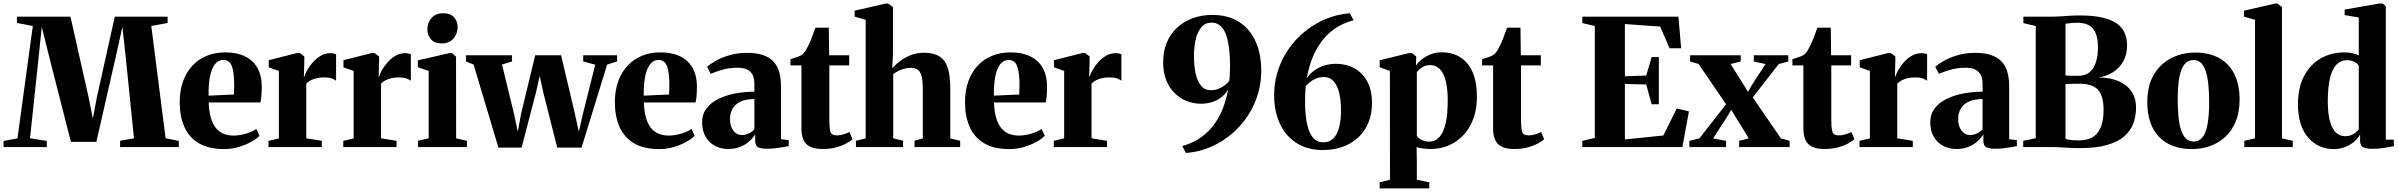

<svg xmlns="http://www.w3.org/2000/svg" viewBox="-30 -838 13672 1094"><path d="M69.5 -49.5 157 -690 66.5 -707V-743H371.5L475 -283L499 -162.5L522 -284L624 -743H925V-707L832 -690L913.5 -50.5L988.5 -35V0H654.5V-36L733.5 -50L686 -515.5L667.5 -685L632 -525L519 -29.5H374L249.5 -517.5L208 -685L190.5 -516L141 -50L236.5 -35V0H-9.5V-35Z M1247.5 11.5Q1159 11.5 1103 -21.8Q1047 -55 1020.5 -115.2Q994 -175.5 994 -256Q994 -322.5 1013 -374.8Q1032 -427 1066.5 -464Q1101 -501 1148.5 -520.2Q1196 -539.5 1253 -539.5Q1352 -539.5 1406 -490Q1460 -440.5 1461.5 -348.5Q1461.5 -315 1459.5 -291.5Q1457.5 -268 1453.5 -254H1159Q1161 -205 1170.8 -169.5Q1180.5 -134 1198.2 -111Q1216 -88 1241.8 -76.8Q1267.5 -65.5 1301 -65.5Q1334 -65.5 1371.5 -76.5Q1409 -87.5 1430.5 -103.5L1448.5 -64.5Q1434 -48.5 1403.2 -31Q1372.5 -13.5 1332 -1Q1291.5 11.5 1247.5 11.5ZM1158.5 -293 1303 -299.5Q1303.5 -314 1303.8 -327Q1304 -340 1304.5 -354.5Q1304.5 -423 1291.5 -459.8Q1278.5 -496.5 1242 -496.5Q1224.5 -496.5 1209.2 -486Q1194 -475.5 1182.2 -451.8Q1170.5 -428 1164.2 -389Q1158 -350 1158.5 -293Z M1500 0V-35.5L1559 -49.5V-434L1501 -454.5V-495L1663.5 -536H1677.5L1704 -516.5V-491.5L1701.5 -401L1704.5 -402Q1707.5 -414.5 1719.2 -436.2Q1731 -458 1750.5 -480.8Q1770 -503.5 1795.8 -519.2Q1821.5 -535 1852 -535Q1864 -535 1872 -533Q1880 -531 1885 -528.5V-378Q1877 -384.5 1860.5 -390.8Q1844 -397 1818.5 -397Q1795.5 -397 1776.2 -393Q1757 -389 1741.5 -381Q1726 -373 1715 -361.5V-50L1803.5 -35.5V0Z M1926 0V-35.5L1985 -49.5V-434L1927 -454.5V-495L2089.5 -536H2103.5L2130 -516.5V-491.5L2127.5 -401L2130.5 -402Q2133.5 -414.5 2145.2 -436.2Q2157 -458 2176.5 -480.8Q2196 -503.5 2221.8 -519.2Q2247.5 -535 2278 -535Q2290 -535 2298 -533Q2306 -531 2311 -528.5V-378Q2303 -384.5 2286.5 -390.8Q2270 -397 2244.5 -397Q2221.5 -397 2202.2 -393Q2183 -389 2167.5 -381Q2152 -373 2141 -361.5V-50L2229.5 -35.5V0Z M2352 0V-36L2412.5 -50V-434L2351 -455V-494L2532.5 -536H2544.5L2568.5 -515.5L2569 -49.5L2630.5 -36V0ZM2485 -590.5Q2446 -590.5 2425.5 -614.2Q2405 -638 2405 -670Q2405 -708.5 2428.8 -735.5Q2452.5 -762.5 2496.5 -762.5H2497.5Q2536.5 -762.5 2557 -739.5Q2577.5 -716.5 2577.5 -684Q2577.5 -646 2553.8 -618.2Q2530 -590.5 2486 -590.5Z M2625 -488V-523H2887.5V-488L2830.5 -470L2899 -188.5L2920.5 -87.5L2939 -189.5L3019.5 -523H3167L3246 -188.5L3268 -87L3291.5 -189.5L3361.5 -469.5L3293 -488V-523H3486V-488L3429.5 -470L3283.5 3H3145L3066.5 -308L3045 -405L3023 -307.5L2942 3H2810L2668.5 -470Z M3727 11.5Q3638.5 11.5 3582.5 -21.8Q3526.5 -55 3500 -115.2Q3473.5 -175.5 3473.5 -256Q3473.5 -322.5 3492.5 -374.8Q3511.5 -427 3546 -464Q3580.5 -501 3628 -520.2Q3675.5 -539.5 3732.5 -539.5Q3831.5 -539.5 3885.5 -490Q3939.5 -440.5 3941 -348.5Q3941 -315 3939 -291.5Q3937 -268 3933 -254H3638.5Q3640.5 -205 3650.2 -169.5Q3660 -134 3677.8 -111Q3695.5 -88 3721.2 -76.8Q3747 -65.5 3780.5 -65.5Q3813.5 -65.5 3851 -76.5Q3888.5 -87.5 3910 -103.5L3928 -64.5Q3913.5 -48.5 3882.8 -31Q3852 -13.5 3811.5 -1Q3771 11.5 3727 11.5ZM3638 -293 3782.5 -299.5Q3783 -314 3783.2 -327Q3783.5 -340 3784 -354.5Q3784 -423 3771 -459.8Q3758 -496.5 3721.5 -496.5Q3704 -496.5 3688.8 -486Q3673.5 -475.5 3661.8 -451.8Q3650 -428 3643.8 -389Q3637.5 -350 3638 -293Z M4120.5 11Q4077.5 11 4043.5 -7.2Q4009.5 -25.5 3990 -59.5Q3970.5 -93.5 3970.5 -140.5Q3970.5 -187.5 3996.2 -221Q4022 -254.5 4065 -275.2Q4108 -296 4161 -305.8Q4214 -315.5 4268.5 -315.5V-360.5Q4268.5 -389 4259 -409.5Q4249.5 -430 4228.5 -441Q4207.5 -452 4173 -452Q4121 -452 4081.5 -439.5Q4042 -427 4019.5 -417.5L3999 -457.5Q4014.5 -472 4046.5 -490.5Q4078.5 -509 4124.8 -523Q4171 -537 4228.5 -537Q4292.5 -537 4335 -517.2Q4377.5 -497.5 4398.8 -456Q4420 -414.5 4420 -349V-45L4464 -39.5V-5.5Q4453 -3.5 4432.8 0.2Q4412.5 4 4388.2 6.8Q4364 9.5 4341 9.5Q4306.5 9.5 4289.8 1Q4273 -7.5 4273 -37.5V-73Q4263 -54.5 4242 -35Q4221 -15.5 4190.2 -2.2Q4159.5 11 4120.5 11ZM4198 -68.5Q4215.5 -68.5 4235.8 -77.2Q4256 -86 4268.5 -102V-273.5Q4219 -273.5 4188.5 -258.5Q4158 -243.5 4143.8 -218Q4129.5 -192.5 4129.5 -160.5Q4129.5 -132.5 4138.2 -112Q4147 -91.5 4162.5 -80Q4178 -68.5 4198 -68.5Z M4657 11Q4594 11 4565.2 -16.5Q4536.5 -44 4536.5 -107V-465.5H4474V-500.5Q4485 -504.5 4497.2 -508.2Q4509.5 -512 4520.5 -516.2Q4531.5 -520.5 4539 -526Q4547.5 -532 4554.5 -541.2Q4561.5 -550.5 4567.2 -562Q4573 -573.5 4579 -584.5Q4584.5 -595.5 4591 -612.2Q4597.5 -629 4604.2 -647.5Q4611 -666 4616.5 -680.5H4692.5L4694.5 -523H4808.5V-465.5H4695.5V-157.5Q4695.5 -116 4699.5 -96.8Q4703.5 -77.5 4713.2 -72Q4723 -66.5 4740.5 -66.5Q4758.5 -66.5 4777.5 -72.8Q4796.5 -79 4810.5 -85.5L4827.5 -44.5Q4811.5 -31 4787 -18.2Q4762.5 -5.5 4730 2.8Q4697.5 11 4657 11Z M4902.5 -49.5V-725L4839.5 -743.5V-777L5017 -818H5029.5L5058 -798V-528.5L5054 -449.5Q5072 -470 5098.8 -490.2Q5125.5 -510.5 5159.8 -524Q5194 -537.5 5234.5 -537.5Q5289.5 -537.5 5322.5 -516.8Q5355.5 -496 5370 -451.5Q5384.5 -407 5384.5 -335.5V-49.5L5441 -36V0H5181V-36L5228 -49.5V-335Q5228 -374.5 5222.2 -400.2Q5216.5 -426 5201.8 -438.8Q5187 -451.5 5160 -451.5Q5139.5 -451.5 5120.8 -446.2Q5102 -441 5086.5 -432.8Q5071 -424.5 5059.5 -415.5V-50L5115.5 -36V0H4847V-36Z M5722 11.5Q5633.5 11.5 5577.5 -21.8Q5521.5 -55 5495 -115.2Q5468.5 -175.5 5468.5 -256Q5468.5 -322.5 5487.5 -374.8Q5506.5 -427 5541 -464Q5575.5 -501 5623 -520.2Q5670.5 -539.5 5727.5 -539.5Q5826.5 -539.5 5880.5 -490Q5934.5 -440.5 5936 -348.5Q5936 -315 5934 -291.5Q5932 -268 5928 -254H5633.5Q5635.5 -205 5645.2 -169.5Q5655 -134 5672.8 -111Q5690.5 -88 5716.2 -76.8Q5742 -65.5 5775.5 -65.5Q5808.5 -65.5 5846 -76.5Q5883.5 -87.5 5905 -103.5L5923 -64.5Q5908.5 -48.5 5877.8 -31Q5847 -13.5 5806.5 -1Q5766 11.5 5722 11.5ZM5633 -293 5777.5 -299.5Q5778 -314 5778.2 -327Q5778.5 -340 5779 -354.5Q5779 -423 5766 -459.8Q5753 -496.5 5716.5 -496.5Q5699 -496.5 5683.8 -486Q5668.5 -475.5 5656.8 -451.8Q5645 -428 5638.8 -389Q5632.5 -350 5633 -293Z M5974.5 0V-35.5L6033.5 -49.5V-434L5975.5 -454.5V-495L6138 -536H6152L6178.5 -516.5V-491.5L6176 -401L6179 -402Q6182 -414.5 6193.8 -436.2Q6205.5 -458 6225 -480.8Q6244.5 -503.5 6270.2 -519.2Q6296 -535 6326.5 -535Q6338.5 -535 6346.5 -533Q6354.5 -531 6359.5 -528.5V-378Q6351.5 -384.5 6335 -390.8Q6318.5 -397 6293 -397Q6270 -397 6250.8 -393Q6231.5 -389 6216 -381Q6200.5 -373 6189.5 -361.5V-50L6278 -35.5V0Z M6878.5 -753Q6947 -753 6999 -729.8Q7051 -706.5 7086 -664Q7121 -621.5 7138.8 -563.8Q7156.5 -506 7156.5 -437Q7156.5 -343 7122.8 -260.5Q7089 -178 7029.5 -114.5Q6970 -51 6892.5 -12Q6815 27 6727 33.5L6707 -6Q6770.5 -24 6816 -57.2Q6861.5 -90.5 6892 -134.5Q6922.5 -178.5 6940.8 -228.5Q6959 -278.5 6968 -329.5Q6953.5 -302.5 6930 -284.2Q6906.5 -266 6876.5 -256.5Q6846.5 -247 6813 -247Q6770.5 -247 6731.8 -262.2Q6693 -277.5 6662.8 -307.5Q6632.5 -337.5 6615 -381.8Q6597.5 -426 6597.5 -484Q6597.5 -545.5 6618 -595Q6638.5 -644.5 6676.2 -679.8Q6714 -715 6765.5 -734Q6817 -753 6878.5 -753ZM6870 -324Q6890.5 -324 6910 -331Q6929.5 -338 6946 -350Q6962.5 -362 6974 -376.5Q6975.5 -387.5 6976.5 -400.8Q6977.5 -414 6978 -429.8Q6978.5 -445.5 6978.5 -465Q6978.5 -510.5 6974.8 -548.8Q6971 -587 6963.2 -616.8Q6955.5 -646.5 6943 -667.2Q6930.5 -688 6913.2 -698.5Q6896 -709 6873.5 -709Q6838 -709.5 6815.8 -683.5Q6793.5 -657.5 6783.2 -614.5Q6773 -571.5 6773 -519.5Q6773 -462.5 6782.8 -418.5Q6792.5 -374.5 6813.8 -349.2Q6835 -324 6870 -324Z M7507.5 17Q7439.5 17 7388 -6.5Q7336.5 -30 7301.2 -72Q7266 -114 7248 -170.8Q7230 -227.5 7230 -294.5Q7230 -387.5 7264 -469.2Q7298 -551 7357.8 -614.5Q7417.5 -678 7495.5 -716.8Q7573.5 -755.5 7661.5 -762.5L7682.5 -722.5Q7618 -705.5 7571.5 -671.8Q7525 -638 7493.8 -593Q7462.5 -548 7443.8 -496.8Q7425 -445.5 7416 -393.5Q7444 -432.5 7487.2 -453.5Q7530.5 -474.5 7582 -474.5Q7640 -474.5 7686.5 -449.2Q7733 -424 7760.2 -374.2Q7787.5 -324.5 7787.5 -251Q7787.5 -188 7766.8 -138.5Q7746 -89 7708.5 -54.2Q7671 -19.5 7619.8 -1.2Q7568.5 17 7507.5 17ZM7513.5 -399Q7488.5 -399 7468.5 -390.5Q7448.5 -382 7433.8 -370Q7419 -358 7410 -347Q7408.5 -332 7407.2 -310.5Q7406 -289 7406 -261.5Q7406 -216 7410 -179Q7414 -142 7422 -113.5Q7430 -85 7442.5 -65.8Q7455 -46.5 7471.8 -36.8Q7488.5 -27 7510.5 -27Q7546.5 -27 7568.8 -50.8Q7591 -74.5 7601 -115.8Q7611 -157 7611 -209.5Q7611 -264.5 7601 -307.2Q7591 -350 7569.5 -374.5Q7548 -399 7513.5 -399Z M7831 235.5V201L7890 186L7889.5 -434L7831 -455V-494.5L8000.5 -536H8014L8039.5 -516L8038 -463.5Q8046.5 -479 8067.5 -496.8Q8088.5 -514.5 8118.5 -527.2Q8148.5 -540 8183.5 -540Q8246 -540 8291.2 -511.2Q8336.5 -482.5 8361 -426.2Q8385.5 -370 8385.5 -286.5Q8385.5 -219.5 8366 -164.8Q8346.5 -110 8310.8 -70.8Q8275 -31.5 8226.8 -10.2Q8178.5 11 8121 11Q8097.5 11 8074.8 7.5Q8052 4 8041.5 0L8043 71.5V186L8114 201V235.5ZM8114 -31Q8147.5 -31 8171 -56.2Q8194.5 -81.5 8206.8 -133.2Q8219 -185 8219 -265.5Q8219 -322 8211.2 -360.8Q8203.5 -399.5 8190 -422.8Q8176.5 -446 8158.8 -456.5Q8141 -467 8120.5 -467Q8099.5 -467 8084 -460Q8068.5 -453 8058.5 -443.8Q8048.5 -434.5 8043 -427.5V-64Q8051 -49.5 8071.2 -40.2Q8091.5 -31 8114 -31Z M8598 11Q8535 11 8506.2 -16.5Q8477.5 -44 8477.5 -107V-465.5H8415V-500.5Q8426 -504.5 8438.2 -508.2Q8450.5 -512 8461.5 -516.2Q8472.5 -520.5 8480 -526Q8488.5 -532 8495.5 -541.2Q8502.5 -550.5 8508.2 -562Q8514 -573.5 8520 -584.5Q8525.5 -595.5 8532 -612.2Q8538.5 -629 8545.2 -647.5Q8552 -666 8557.5 -680.5H8633.5L8635.5 -523H8749.5V-465.5H8636.5V-157.5Q8636.5 -116 8640.5 -96.8Q8644.5 -77.5 8654.2 -72Q8664 -66.5 8681.5 -66.5Q8699.5 -66.5 8718.5 -72.8Q8737.5 -79 8751.5 -85.5L8768.5 -44.5Q8752.5 -31 8728 -18.2Q8703.5 -5.5 8671 2.8Q8638.5 11 8598 11Z M9057 -52V-690L8986 -706.5V-743H9533.5L9549 -563H9483L9429.5 -686.5L9228.5 -701V-403.5L9350 -407.5L9381 -513H9422V-244H9381L9350 -356.5L9228.5 -360V-43.5L9447.5 -66L9524 -220L9593.5 -203L9556 0H8986V-35.5Z M9653 -49.5 9805 -244 9648.5 -473.5 9600 -487.5V-523H9888.5V-487.5L9830.5 -473.5L9900 -363.5L9929.5 -314.5L9955.5 -359L10030 -473L9963 -487.5V-523H10159.5V-487.5L10105.5 -473.5L9957 -283L10117.5 -49.5L10167 -35.5V0H9879.5V-35.5L9934.5 -49.5L9865.5 -161.5L9834 -212.5L9807.5 -167L9731 -49.5L9805 -35.5V0H9596V-35.5Z M10366 11Q10303 11 10274.2 -16.5Q10245.5 -44 10245.5 -107V-465.5H10183V-500.5Q10194 -504.5 10206.2 -508.2Q10218.5 -512 10229.5 -516.2Q10240.5 -520.5 10248 -526Q10256.5 -532 10263.5 -541.2Q10270.5 -550.5 10276.2 -562Q10282 -573.5 10288 -584.5Q10293.5 -595.5 10300 -612.2Q10306.5 -629 10313.2 -647.5Q10320 -666 10325.5 -680.5H10401.5L10403.5 -523H10517.5V-465.5H10404.5V-157.5Q10404.5 -116 10408.5 -96.8Q10412.5 -77.5 10422.2 -72Q10432 -66.5 10449.5 -66.5Q10467.5 -66.5 10486.5 -72.8Q10505.5 -79 10519.5 -85.5L10536.5 -44.5Q10520.5 -31 10496 -18.2Q10471.5 -5.5 10439 2.8Q10406.5 11 10366 11Z M10565.5 0V-35.5L10624.5 -49.5V-434L10566.5 -454.5V-495L10729 -536H10743L10769.5 -516.5V-491.5L10767 -401L10770 -402Q10773 -414.5 10784.8 -436.2Q10796.5 -458 10816 -480.8Q10835.5 -503.5 10861.2 -519.2Q10887 -535 10917.5 -535Q10929.5 -535 10937.5 -533Q10945.5 -531 10950.5 -528.5V-378Q10942.5 -384.5 10926 -390.8Q10909.5 -397 10884 -397Q10861 -397 10841.8 -393Q10822.5 -389 10807 -381Q10791.5 -373 10780.5 -361.5V-50L10869 -35.5V0Z M11118.5 11Q11075.5 11 11041.5 -7.2Q11007.5 -25.5 10988 -59.5Q10968.5 -93.5 10968.5 -140.5Q10968.5 -187.5 10994.2 -221Q11020 -254.5 11063 -275.2Q11106 -296 11159 -305.8Q11212 -315.5 11266.5 -315.5V-360.5Q11266.5 -389 11257 -409.5Q11247.5 -430 11226.5 -441Q11205.5 -452 11171 -452Q11119 -452 11079.5 -439.5Q11040 -427 11017.5 -417.5L10997 -457.5Q11012.5 -472 11044.5 -490.5Q11076.5 -509 11122.8 -523Q11169 -537 11226.5 -537Q11290.5 -537 11333 -517.2Q11375.5 -497.5 11396.8 -456Q11418 -414.5 11418 -349V-45L11462 -39.5V-5.5Q11451 -3.5 11430.8 0.2Q11410.5 4 11386.2 6.8Q11362 9.5 11339 9.5Q11304.5 9.5 11287.8 1Q11271 -7.5 11271 -37.5V-73Q11261 -54.5 11240 -35Q11219 -15.5 11188.2 -2.2Q11157.5 11 11118.5 11ZM11196 -68.5Q11213.5 -68.5 11233.8 -77.2Q11254 -86 11266.5 -102V-273.5Q11217 -273.5 11186.5 -258.5Q11156 -243.5 11141.8 -218Q11127.5 -192.5 11127.5 -160.5Q11127.5 -132.5 11136.2 -112Q11145 -91.5 11160.5 -80Q11176 -68.5 11196 -68.5Z M11569.5 -50.5V-689.5L11499 -706.5V-743H11653Q11684.5 -743 11711.5 -744.8Q11738.5 -746.5 11764.8 -748.2Q11791 -750 11819.5 -750Q11900 -750 11952.5 -737.2Q12005 -724.5 12035 -701.5Q12065 -678.5 12077.5 -647.5Q12090 -616.5 12090 -579.5Q12090 -529 12069 -490.2Q12048 -451.5 12011.2 -427.5Q11974.5 -403.5 11928 -396.5Q11991.5 -396.5 12039.5 -376.5Q12087.5 -356.5 12114.2 -318Q12141 -279.5 12141 -224.5Q12141 -176.5 12125.5 -134.8Q12110 -93 12073.8 -61.2Q12037.5 -29.5 11975.5 -11.8Q11913.5 6 11820.5 6Q11785 6 11759.8 4.5Q11734.5 3 11710.2 1.5Q11686 0 11654.5 0H11498V-35.5ZM11739 -408Q11746 -407.5 11755 -407Q11764 -406.5 11773.8 -406.2Q11783.5 -406 11793 -406Q11802.5 -406 11810.5 -406Q11852.5 -406 11877.2 -427.5Q11902 -449 11913 -485.5Q11924 -522 11924 -566.5Q11924 -637.5 11897 -673Q11870 -708.5 11805 -708.5Q11795.5 -708.5 11782.5 -707.5Q11769.5 -706.5 11757.8 -705Q11746 -703.5 11739 -703ZM11739 -47Q11747 -44 11759.5 -41.8Q11772 -39.5 11786.2 -38.8Q11800.5 -38 11814 -38Q11867.5 -38 11898.5 -59.5Q11929.5 -81 11942.8 -120.2Q11956 -159.5 11956 -211.5Q11956 -291.5 11924.2 -326.2Q11892.5 -361 11820.5 -361Q11810 -361 11798.8 -360.8Q11787.5 -360.5 11776.2 -360.2Q11765 -360 11755.5 -359.8Q11746 -359.5 11739 -359Z M12205 -256.5Q12205 -329 12227.2 -382Q12249.5 -435 12288 -469.8Q12326.5 -504.5 12375.2 -521.5Q12424 -538.5 12477.5 -538.5Q12557.5 -538.5 12614.2 -507.2Q12671 -476 12701 -416.2Q12731 -356.5 12731 -270.5Q12731 -197.5 12708.5 -144.2Q12686 -91 12647.8 -56.5Q12609.5 -22 12560.5 -5.2Q12511.5 11.5 12458.5 11.5Q12399.5 11.5 12352.5 -6Q12305.5 -23.5 12272.5 -57.5Q12239.5 -91.5 12222.2 -141.5Q12205 -191.5 12205 -256.5ZM12469.5 -31.5Q12499.5 -31.5 12519 -55Q12538.5 -78.5 12548 -128.2Q12557.5 -178 12557.5 -255.5Q12557.5 -309.5 12553.2 -353.8Q12549 -398 12539 -429.8Q12529 -461.5 12511.8 -478.8Q12494.5 -496 12469 -496Q12438 -496 12417.8 -472.5Q12397.5 -449 12388 -399.2Q12378.5 -349.5 12378.5 -270.5Q12378.5 -217 12382.8 -173Q12387 -129 12397.5 -97.2Q12408 -65.5 12425.5 -48.5Q12443 -31.5 12469.5 -31.5Z M12819 -50V-725L12756 -743.5V-777L12934 -818H12946L12972.5 -798V-49.5L13034 -35.5V0H12758V-35.5Z M13267 11.5Q13226.5 11.5 13190 -3.8Q13153.5 -19 13125 -50.2Q13096.5 -81.5 13080 -129.5Q13063.5 -177.5 13063.5 -242.5Q13063.5 -337.5 13098 -403.8Q13132.5 -470 13192.5 -504.8Q13252.5 -539.5 13329 -539.5Q13353.5 -539.5 13375.5 -534.5Q13397.5 -529.5 13410 -522.5V-738.5L13329.5 -752V-783.5L13526.5 -818H13546L13564 -802V-42H13610V-5Q13592 -1 13556.5 4.5Q13521 10 13486.5 10Q13456.5 10 13437 1.8Q13417.5 -6.5 13417.5 -37V-71.5Q13406.5 -50.5 13384.8 -31.5Q13363 -12.5 13332.8 -0.5Q13302.5 11.5 13267 11.5ZM13331.5 -62Q13351 -62 13366.2 -68Q13381.5 -74 13392.8 -83.2Q13404 -92.5 13410 -102.5V-462.5Q13402 -477.5 13384 -486.2Q13366 -495 13343.5 -495Q13307.5 -495 13283.2 -470.2Q13259 -445.5 13246.5 -394.5Q13234 -343.5 13233.5 -263.5Q13233.5 -188 13246.8 -143.8Q13260 -99.5 13282.2 -80.8Q13304.5 -62 13331.5 -62Z"/></svg>

Font: Merriweather 96pt ExtraBold
Style: Regular
Weight: 800
Version: Version 2.100